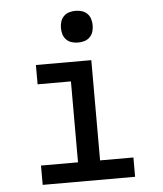

<svg xmlns="http://www.w3.org/2000/svg" viewBox="-53 -785 705 832"><g transform="rotate(-5 300.0 -369.5)"><path d="M99 0V-84H260V-436H115V-520H356V-84H501V0ZM306 -601Q292 -601 278.5 -605Q265 -609 255 -619Q245 -629 241 -642.5Q237 -656 237 -670Q237 -684 241 -697.5Q245 -711 255 -721Q265 -731 278.5 -735Q292 -739 306 -739Q320 -739 333.5 -735Q347 -731 357 -721Q367 -711 371 -697.5Q375 -684 375 -670Q375 -656 371 -642.5Q367 -629 357 -619Q347 -609 333.5 -605Q320 -601 306 -601Z"/></g></svg>

Font: Iosevka Fixed Curly Md Ex
Style: Regular
Weight: 500
Width: 7
Monospace: yes
Designer: Belleve Invis
Foundry: Belleve Invis
Version: Version 30.1.2